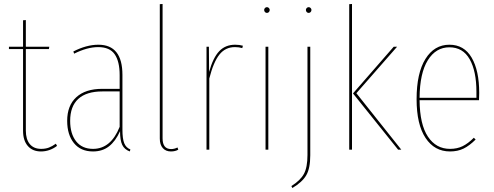

<svg xmlns="http://www.w3.org/2000/svg" viewBox="-20 -753 2486 966"><path d="M267 -19Q230 9 186 9Q144 9 120 -18.5Q96 -46 96 -95V-506H25V-518H96V-651L110 -652V-518H228L226 -506H110V-96Q110 -52 130 -28Q150 -4 187 -4Q209 -4 226 -10.5Q243 -17 261 -30Z M636 -1 633 9Q606 -1 595 -24Q584 -47 584 -93Q561 -42 528 -16.5Q495 9 448 9Q386 9 352 -33Q318 -75 318 -145Q318 -222 364 -264Q410 -306 494 -306H582V-375Q582 -444 557 -480Q532 -516 474 -516Q419 -516 353 -483L349 -494Q415 -528 475 -528Q596 -528 596 -376V-101Q596 -55 605 -32.5Q614 -10 636 -1ZM582 -115V-293H495Q415 -293 374 -255.5Q333 -218 333 -145Q333 -80 363 -42Q393 -4 448 -4Q538 -4 582 -115Z M784 -56V-732L798 -733V-57Q798 -3 841 -3Q857 -3 873 -11L877 0Q862 9 840 9Q814 9 799 -8Q784 -25 784 -56Z M1202 -523 1199 -511Q1182 -516 1162 -516Q1114 -516 1084 -478.5Q1054 -441 1033 -358V0H1019V-518H1031L1032 -391Q1052 -463 1083 -495.5Q1114 -528 1163 -528Q1185 -528 1202 -523Z M1337 -703Q1337 -697 1333 -692.5Q1329 -688 1323 -688Q1317 -688 1313 -692.5Q1309 -697 1309 -703Q1309 -708 1313 -712.5Q1317 -717 1323 -717Q1329 -717 1333 -712.5Q1337 -708 1337 -703ZM1330 0H1316V-518H1330Z M1541 28Q1541 94 1521 128.5Q1501 163 1451 193L1446 183Q1491 155 1509 122Q1527 89 1527 27V-518H1541ZM1547 -703Q1547 -697 1543 -692.5Q1539 -688 1533 -688Q1527 -688 1523 -692.5Q1519 -697 1519 -703Q1519 -708 1523 -712.5Q1527 -717 1533 -717Q1539 -717 1543 -712.5Q1547 -708 1547 -703Z M1751 0H1737V-732L1751 -733ZM1773 -284 1999 0H1983L1756 -283L1961 -518H1978Z M2390 -249H2091Q2092 -127 2133 -65.5Q2174 -4 2244 -4Q2280 -4 2307.5 -17.5Q2335 -31 2364 -60L2373 -51Q2342 -20 2312.5 -5.5Q2283 9 2244 9Q2166 9 2121 -59Q2076 -127 2076 -254Q2076 -385 2120.5 -456.5Q2165 -528 2241 -528Q2315 -528 2353 -463Q2391 -398 2391 -286Q2391 -260 2390 -249ZM2377 -291Q2377 -395 2343 -455Q2309 -515 2241 -515Q2173 -515 2132.5 -450Q2092 -385 2091 -261H2377Z"/></svg>

Font: Fira Sans Compressed Hair
Style: Regular
Weight: 100
Width: 1
Designer: bBox Type GmbH & Carrois Corporate GbR & Edenspiekermann AG
Foundry: bBox Type GmbH & Carrois Corporate GbR & Edenspiekermann AG
Version: Version 4.301